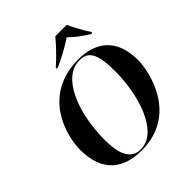

<svg xmlns="http://www.w3.org/2000/svg" viewBox="-250 -1112 1292 1292"><g transform="rotate(-45 396.0 -466.5)"><path d="M339 -792 338 -784H351C416 -811 493 -856 535 -885C566 -855 611 -817 668 -784H678L679 -792C654 -827 613 -903 595 -944H486C448 -897 389 -836 339 -792ZM355 11C689 11 767 -315 767 -439C767 -647 642 -725 486 -725C148 -725 64 -425 64 -285C64 -75 181 11 355 11ZM356 1C277 1 228 -55 228 -215C228 -470 323 -715 486 -715C567 -715 605 -669 605 -490C605 -269 522 1 356 1Z"/></g></svg>

Font: Noto Serif Display
Style: Bold Italic
Weight: 700
Italic angle: -12°
Designer: Monotype Design Team
Foundry: Monotype Imaging Inc.
Version: Version 2.009